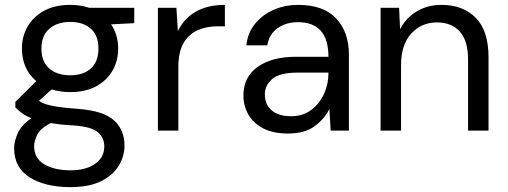

<svg xmlns="http://www.w3.org/2000/svg" viewBox="-20 -536 2086 788"><path d="M268 -158Q227 -158 192 -169L140 -122Q151 -114 167.5 -108.5Q184 -103 215 -98Q246 -93 302 -89Q405 -81 448 -42Q491 -3 491 62Q491 105 467.5 144Q444 183 395 207.5Q346 232 269 232Q166 232 102 192Q38 152 38 72Q38 44 53 10.5Q68 -23 109 -51Q86 -60 71 -71Q56 -82 43 -95V-118L129 -203Q70 -253 70 -337Q70 -386 93 -426.5Q116 -467 160.5 -491.5Q205 -516 268 -516Q310 -516 346 -504H531V-441L436 -436Q465 -393 465 -337Q465 -287 442 -246.5Q419 -206 375 -182Q331 -158 268 -158ZM268 -227Q322 -227 353 -255Q384 -283 384 -337Q384 -390 353 -418Q322 -446 268 -446Q215 -446 182.5 -418Q150 -390 150 -337Q150 -283 182 -255Q214 -227 268 -227ZM120 64Q120 114 162 138.5Q204 163 269 163Q332 163 370 136.5Q408 110 408 65Q408 30 382 7Q356 -16 283 -21Q228 -24 188 -31Q146 -9 133 16.5Q120 42 120 64Z M628 0V-504H704L710 -408Q734 -459 782.5 -487.5Q831 -516 903 -516V-428H872Q829 -428 792.5 -412.5Q756 -397 734 -360.5Q712 -324 712 -260V0Z M1162 12Q1100 12 1059.5 -9.5Q1019 -31 999 -66.5Q979 -102 979 -144Q979 -220 1037.5 -261.5Q1096 -303 1195 -303H1328Q1328 -445 1203 -445Q1155 -445 1120 -421Q1085 -397 1077 -350H991Q997 -403 1028 -440Q1059 -477 1105 -496.5Q1151 -516 1203 -516Q1308 -516 1360 -460Q1412 -404 1412 -312V0H1337L1332 -89Q1311 -47 1270.5 -17.5Q1230 12 1162 12ZM1175 -59Q1223 -59 1257 -84.5Q1291 -110 1309.5 -150Q1328 -190 1328 -235V-238H1202Q1128 -238 1097.5 -212Q1067 -186 1067 -148Q1067 -107 1095 -83Q1123 -59 1175 -59Z M1542 0V-504H1618L1622 -416Q1646 -463 1690.5 -489.5Q1735 -516 1792 -516Q1880 -516 1932.5 -463Q1985 -410 1985 -301V0H1901V-292Q1901 -368 1867.5 -406Q1834 -444 1773 -444Q1710 -444 1668 -398.5Q1626 -353 1626 -269V0Z"/></svg>

Font: DM Sans
Style: Regular
Weight: 400
Designer: Colophon Foundry, Jonny Pinhorn
Foundry: Colophon Foundry
Version: Version 4.004; ttfautohint (v1.8.4.7-5d5b)